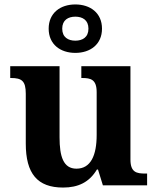

<svg xmlns="http://www.w3.org/2000/svg" viewBox="-20 -834 707 864"><path d="M319 -596C386 -596 439 -634 439 -705C439 -776 386 -814 319 -814C252 -814 199 -776 199 -705C199 -634 252 -596 319 -596ZM319 -651C287 -651 260 -666 260 -705C260 -744 287 -759 319 -759C351 -759 378 -744 378 -705C378 -666 351 -651 319 -651ZM264 10C332 10 382 -14 416 -71H421L443 0H642V-53H634C595 -53 567 -58 567 -116V-536H346V-483H349C388 -483 415 -477 415 -419V-227C415 -134 388 -75 324 -75C265 -75 248 -130 248 -216V-536H26V-483H29C78 -483 96 -470 96 -412V-188C96 -53 148 10 264 10Z"/></svg>

Font: Noto Serif Georgian Bold
Style: Regular
Weight: 700
Designer: Monotype Design Team, Akaki Razmadze
Foundry: Google LLC
Version: Version 2.003